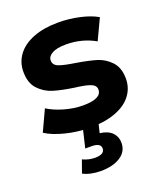

<svg xmlns="http://www.w3.org/2000/svg" viewBox="-133 -590 754 890"><g transform="rotate(-20 244.0 -144.5)"><path d="M18 -46 66 -149Q99 -128 146 -114.5Q193 -101 238 -101Q329 -101 329 -146Q329 -167 304.5 -176.5Q280 -186 228 -192Q167 -201 127.5 -213Q88 -225 59 -255.5Q30 -286 30 -342Q30 -389 57.5 -425.5Q85 -462 137 -482Q189 -502 259 -502Q312 -502 364 -490.5Q416 -479 450 -459L402 -357Q337 -394 259 -394Q213 -394 190 -381Q167 -368 167 -348Q167 -325 192 -315.5Q217 -306 271 -298Q332 -288 370.5 -276.5Q409 -265 437.5 -234.5Q466 -204 466 -150Q466 -104 438.5 -68Q411 -32 358 -12.5Q305 7 233 7Q171 7 112 -8Q53 -23 18 -46ZM124 194 146 132Q176 146 206 146Q254 146 254 117Q254 90 209 90H178L201 -7H278L265 46Q305 51 325 71.5Q345 92 345 122Q345 165 308 189Q271 213 210 213Q186 213 163 208Q140 203 124 194Z"/></g></svg>

Font: Montserrat Ace
Style: Bold
Weight: 700
Designer: Julieta Ulanovsky
Foundry: Julieta Ulanovsky
Version: Version 1